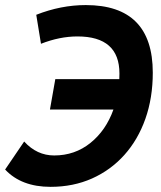

<svg xmlns="http://www.w3.org/2000/svg" viewBox="-25 -723 631 753"><path d="M173.3 9.8Q58.6 9.8 -4.9 -58.1L69.8 -168Q119.6 -113.3 187.5 -113.3Q268.6 -113.3 329.6 -162.4Q390.6 -211.4 419.9 -293.5H170.9L191.9 -412.6H442.9Q443.4 -423.3 443.4 -434.6Q443.4 -580.1 278.8 -580.1Q209 -580.1 135.7 -551.3L117.2 -665Q213.9 -703.1 311.5 -703.1Q574.2 -703.1 574.2 -438Q574.2 -339.4 545.2 -257.1Q516.1 -174.8 462.6 -115.2Q409.2 -55.7 335.7 -22.9Q262.2 9.8 173.3 9.8Z"/></svg>

Font: CaskaydiaCove NF
Style: Bold Italic
Weight: 700
Italic angle: -10°
Designer: Aaron Bell
Foundry: Saja Typeworks
Version: Version 2111.001; VTT 6.35;Nerd Fonts 3.2.1